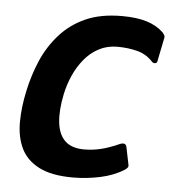

<svg xmlns="http://www.w3.org/2000/svg" viewBox="-42 -519 509 564"><g transform="rotate(5 212.5 -237.5)"><path d="M193 5Q130 5 93 -14Q56 -33 40 -66Q24 -99 24 -143Q24 -187 35 -237Q45 -284 63.5 -327Q82 -370 113 -405Q144 -440 188.5 -460Q233 -480 296 -480Q339 -480 368.5 -471Q398 -462 418 -443Q424 -436 425 -432.5Q426 -429 424 -422L411 -358Q410 -351 404.5 -350.5Q399 -350 395 -354Q376 -375 348.5 -382Q321 -389 290 -389Q260 -389 235.5 -376Q211 -363 193 -341Q175 -319 163 -292Q151 -265 145 -236Q135 -188 139 -152.5Q143 -117 162.5 -98.5Q182 -80 219 -80Q244 -80 268.5 -86Q293 -92 322 -105Q339 -112 342 -98L352 -49Q354 -42 351.5 -38.5Q349 -35 343 -31Q313 -12 273 -3.5Q233 5 193 5Z"/></g></svg>

Font: Glory SemiBold
Style: Italic
Weight: 600
Italic angle: -12°
Designer: Robert Leuschke
Foundry: Robert Leuschke
Version: Version 1.011